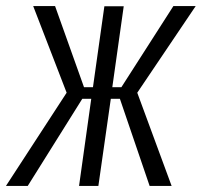

<svg xmlns="http://www.w3.org/2000/svg" viewBox="-46 -611 664 631"><path d="M-26.4 0 173 -306.3 63.1 -591H135L230.1 -324.4H259.5L297 -590.3H360.6L323.1 -324.4H352.9L523.8 -591H597.1L405.1 -306.3L518 0H445.7L348 -286.4H318.2L277.3 0H213.8L253.9 -286.4H224.5L45.2 0Z"/></svg>

Font: Alumni Sans SC Thin
Style: Italic
Weight: 100
Italic angle: -8°
Designer: Robert E. Leuschke
Foundry: Robert E. Leuschke
Version: Version 1.016